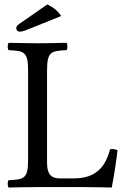

<svg xmlns="http://www.w3.org/2000/svg" viewBox="-20 -839 568 861"><path d="M149 0H362C389 0 481 2 481 2C491 -48 501 -113 507 -165C497 -170 486 -172 474 -170C454 -98 417 -39 311 -39H248C209 -39 191 -58 191 -109V-523C191 -606 208 -611 278 -614C284 -620 284 -641 278 -647C233 -646 186 -645 148 -645C112 -645 65 -646 19 -647C13 -641 13 -620 19 -614C89 -611 106 -606 106 -523V-122C106 -39 89 -34 19 -31C13 -25 13 -4 19 2C58 1 115 0 149 0ZM192 -819 68 -733C55 -724 53 -719 53 -712C53 -704 59 -697 68 -697C77 -697 89 -700 110 -709L254 -767C241 -788 221 -806 192 -819Z"/></svg>

Font: Libertinus Serif
Style: Regular
Weight: 400
Designer: Philipp H. Poll, Khaled Hosny
Foundry: Caleb Maclennan
Version: Version 7.050;RELEASE